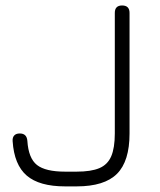

<svg xmlns="http://www.w3.org/2000/svg" viewBox="-20 -664 570 684"><path d="M212 0Q120 0 75.2 -38.5Q30.5 -77 25 -161Q24 -174 30.5 -181.2Q37 -188.5 50.5 -188.5Q75.5 -188.5 77.5 -162Q81.5 -100 111.8 -76.2Q142 -52.5 212 -52.5H253Q304.5 -52.5 334 -65Q363.5 -77.5 376.2 -107.2Q389 -137 389 -188.5V-618Q389 -644.5 415 -644.5Q441.5 -644.5 441.5 -618V-188.5Q441.5 -89.5 396.8 -44.8Q352 0 253 0Z"/></svg>

Font: Jura Light
Style: Regular
Weight: 400
Version: Version 5.106